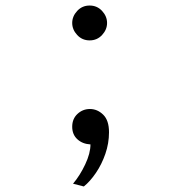

<svg xmlns="http://www.w3.org/2000/svg" viewBox="-20 -503 656 694"><path d="M283 171 244 161Q269 131.5 288 91.2Q307 51 307 19Q278.5 17.5 259.8 0.5Q241 -16.5 241 -45Q241 -73.5 260 -91.2Q279 -109 305 -109Q332 -109 353 -88.5Q374 -68 374 -25Q374 15 360.8 53.2Q347.5 91.5 326.5 122.2Q305.5 153 283 171ZM304 -357Q277 -357 259 -376.5Q241 -396 241 -420Q241 -444 259 -463.5Q277 -483 304 -483Q331 -483 349 -463.5Q367 -444 367 -420Q367 -396 349 -376.5Q331 -357 304 -357Z"/></svg>

Font: Overpass Mono Light
Style: Regular
Weight: 300
Monospace: yes
Designer: Delve Withrington, Dave Bailey
Foundry: Delve Fonts LLC
Version: Version 4.000